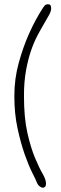

<svg xmlns="http://www.w3.org/2000/svg" viewBox="-20 -858 283 897"><path d="M152 -6Q148 -17 131 -50.5Q114 -84 95.5 -136.5Q77 -189 62 -258Q47 -327 47 -409Q47 -491 68 -566Q89 -641 115 -699Q145 -767 183 -825Q183 -824 188 -831Q193 -838 204 -838Q213 -838 216 -833Q219 -828 219 -819Q219 -806 209.5 -788.5Q200 -771 186 -747.5Q172 -724 155.5 -693Q139 -662 125 -621.5Q111 -581 101.5 -528.5Q92 -476 92 -411Q92 -307 108 -237Q124 -167 143.5 -120.5Q163 -74 179 -46.5Q195 -19 195 0Q195 10 190.5 14.5Q186 19 181 19Q173 19 164.5 12Q156 5 152 -6Z"/></svg>

Font: Life Savers
Style: Regular
Weight: 400
Version: Version 2.001; ttfautohint (v0.93) -l 8 -r 50 -G 200 -x 14 -